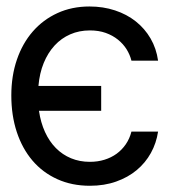

<svg xmlns="http://www.w3.org/2000/svg" viewBox="-20 -573 580 604"><path d="M298.3 -224.4H102.6Q108 -187.5 121.6 -157.7Q135.3 -127.8 155.9 -107.1Q176.5 -86.3 203.5 -75.1Q230.5 -63.9 262.8 -63.9Q287.3 -63.9 308.6 -70.5Q329.9 -77.1 346.8 -89.3Q363.6 -101.6 375.7 -119.1Q387.8 -136.7 393.5 -159.1H477.3Q471.9 -122.9 454.7 -91.8Q437.5 -60.7 410 -37.8Q382.5 -14.9 345.3 -1.8Q308.2 11.4 262.8 11.4Q206 11.4 160.2 -9.4Q114.3 -30.2 82.2 -67.8Q50.1 -105.5 32.8 -157.7Q15.6 -209.9 15.6 -272.7Q15.6 -334.2 33.2 -385.5Q50.8 -436.8 83.1 -473.9Q115.4 -511 160.7 -531.8Q206 -552.6 261.4 -552.6Q304.7 -552.6 341.8 -540.3Q378.9 -528.1 407.1 -505.7Q435.4 -483.3 453.7 -451.9Q471.9 -420.5 477.3 -382.1H393.5Q388.8 -400.9 378.2 -418Q367.5 -435 351 -448.3Q334.5 -461.6 312.5 -469.5Q290.5 -477.3 262.8 -477.3Q229 -477.3 201 -465Q172.9 -452.8 151.8 -429.9Q130.7 -407 117.5 -374.8Q104.4 -342.7 100.9 -302.6H298.3Z"/></svg>

Font: Fast_Sans
Style: Regular
Weight: 400
Designer: Rasmus Andersson
Foundry: rsms
Version: Version 3.018;git-588b23468